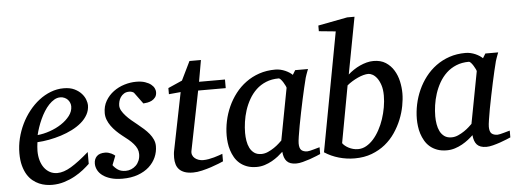

<svg xmlns="http://www.w3.org/2000/svg" viewBox="-49 -872 2737 1019"><g transform="rotate(-5 1319.0 -362.5)"><path d="M328.1 -394Q328.1 -403.8 324.2 -413.3Q320.3 -422.9 313.5 -430.2Q306.6 -437.5 296.4 -442.1Q286.1 -446.8 273.9 -446.8Q257.3 -446.8 242.2 -438Q227.1 -429.2 213.1 -414.6Q199.2 -399.9 187.3 -380.9Q175.3 -361.8 165.8 -340.8Q156.2 -319.8 148.9 -298.3Q141.6 -276.9 137.2 -257.8Q168.9 -260.7 202.9 -272.5Q236.8 -284.2 264.6 -302.5Q292.5 -320.8 310.3 -344.2Q328.1 -367.7 328.1 -394ZM417 -393.1Q417 -365.7 404.3 -342.8Q391.6 -319.8 369.9 -301.3Q348.1 -282.7 319.6 -268.3Q291 -253.9 259.5 -243.9Q228 -233.9 195.3 -227.8Q162.6 -221.7 132.8 -220.2Q131.3 -210.4 130.1 -196.8Q128.9 -183.1 128.9 -173.8Q128.9 -146.5 135.5 -123.5Q142.1 -100.6 154.5 -83.7Q167 -66.9 184.6 -57.4Q202.1 -47.9 224.1 -47.9Q257.8 -47.9 298.3 -72.3Q338.9 -96.7 394 -145V-82Q379.9 -68.4 359.4 -52Q338.9 -35.6 312.7 -21.2Q286.6 -6.8 255.9 2.7Q225.1 12.2 190.9 12.2Q175.8 12.2 158 9.3Q140.1 6.3 122.6 -1.2Q105 -8.8 88.6 -22Q72.3 -35.2 59.8 -55.4Q47.4 -75.7 39.8 -103.8Q32.2 -131.8 32.2 -169.9Q32.2 -209.5 41.7 -248.8Q51.3 -288.1 68.6 -324Q85.9 -359.9 110.4 -390.9Q134.8 -421.9 164.1 -444.6Q193.4 -467.3 226.8 -480.2Q260.3 -493.2 295.9 -493.2Q330.6 -493.2 353.8 -481.7Q377 -470.2 391.1 -454.1Q405.3 -438 411.1 -420.9Q417 -403.8 417 -393.1Z M783.2 -431.2Q783.2 -413.6 775.4 -403.1Q767.6 -392.6 756.3 -386.7Q745.1 -380.9 732.7 -378.7Q720.2 -376.5 710.9 -376L666 -437Q663.1 -439.5 656.7 -442.1Q650.4 -444.8 641.1 -444.8Q624.5 -444.8 613.3 -437.7Q602.1 -430.7 595 -420.2Q587.9 -409.7 585 -397.7Q582 -385.7 582 -376Q582 -362.3 589.8 -348.4Q597.7 -334.5 610.4 -320.6Q623 -306.6 638.9 -293.2Q654.8 -279.8 670.9 -267.1Q687.5 -253.9 702.9 -240Q718.3 -226.1 730.5 -211.2Q742.7 -196.3 750 -179.7Q757.3 -163.1 757.3 -145Q757.3 -114.3 744.9 -85.9Q732.4 -57.6 708.3 -35.6Q684.1 -13.7 648.2 -0.7Q612.3 12.2 565.9 12.2Q529.8 12.2 503.4 4.2Q477.1 -3.9 460 -16.8Q442.9 -29.8 434.6 -46.4Q426.3 -63 426.3 -80.1Q426.3 -104 440.7 -118.9Q455.1 -133.8 485.8 -133.8Q495.1 -133.8 503.4 -131.3Q511.7 -128.9 518.6 -125.7Q525.4 -122.6 530.5 -118.9Q535.6 -115.2 538.1 -112.8L519 -64Q529.8 -48.8 545.7 -38.3Q561.5 -27.8 586.9 -27.8Q602.1 -27.8 616.2 -33.7Q630.4 -39.6 641.4 -50.3Q652.3 -61 658.7 -76.4Q665 -91.8 665 -110.8Q665 -126 658.9 -139.4Q652.8 -152.8 641.8 -165.5Q630.9 -178.2 616 -190.7Q601.1 -203.1 583 -216.8Q567.4 -229 553 -243.2Q538.6 -257.3 527.1 -273.2Q515.6 -289.1 508.8 -306.6Q502 -324.2 502 -342.8Q502 -379.4 518.6 -407.7Q535.2 -436 561.3 -455.3Q587.4 -474.6 619.4 -484.4Q651.4 -494.1 682.1 -494.1Q710.4 -494.1 729.7 -487.5Q749 -481 761 -471.4Q772.9 -461.9 778.1 -450.9Q783.2 -439.9 783.2 -431.2Z M1006.3 -418.9 943.4 -105Q940.4 -91.8 944.3 -81.3Q948.2 -70.8 956.8 -63.7Q965.3 -56.6 976.8 -52.7Q988.3 -48.8 1001 -48.8Q1015.1 -48.8 1030.3 -51.5Q1045.4 -54.2 1059.3 -58.1Q1073.2 -62 1085.2 -66.2Q1097.2 -70.3 1105 -73.2V-33.2Q1098.6 -30.3 1080.6 -22.9Q1062.5 -15.6 1039.1 -7.8Q1015.6 0 989.7 6.1Q963.9 12.2 942.4 12.2Q915 12.2 897 5.6Q878.9 -1 868.2 -12.5Q857.4 -23.9 852.8 -39.8Q848.1 -55.7 848.1 -74.2Q848.1 -84 848.9 -94.2Q849.6 -104.5 852.1 -115.2L913.1 -418.9L850.1 -413.1V-445.8L925.3 -479L974.1 -579.1H1035.2L1015.1 -464.8H1153.3V-418.9Z M1475.1 -392.1Q1475.6 -394.5 1471.4 -403.3Q1467.3 -412.1 1461.4 -421.6Q1455.6 -431.2 1449 -438.5Q1442.4 -445.8 1438 -445.8Q1399.9 -445.8 1369.9 -433.3Q1339.8 -420.9 1317.4 -399.7Q1294.9 -378.4 1279.1 -350.6Q1263.2 -322.8 1253.4 -292.5Q1243.7 -262.2 1239.3 -231.4Q1234.9 -200.7 1234.9 -172.9Q1234.9 -151.9 1238.3 -130.9Q1241.7 -109.9 1250.2 -92.8Q1258.8 -75.7 1273.7 -64.9Q1288.6 -54.2 1312 -54.2Q1329.6 -54.2 1347.2 -62Q1364.7 -69.8 1379.9 -80.1Q1395 -90.3 1406.2 -100.6Q1417.5 -110.8 1422.9 -116.2ZM1622.1 -26.9Q1616.2 -24.4 1600.6 -17.8Q1585 -11.2 1565.7 -4.6Q1546.4 2 1526.6 7.1Q1506.8 12.2 1492.2 12.2Q1474.1 12.2 1461.7 7.8Q1449.2 3.4 1441.2 -5.4Q1433.1 -14.2 1428.7 -26.9Q1424.3 -39.6 1422.9 -56.2Q1411.6 -45.4 1396.5 -33.4Q1381.3 -21.5 1363 -11.2Q1344.7 -1 1324 5.6Q1303.2 12.2 1280.8 12.2Q1251.5 12.2 1229.2 3.9Q1207 -4.4 1190.9 -18.3Q1174.8 -32.2 1164.3 -50.5Q1153.8 -68.8 1147.5 -88.6Q1141.1 -108.4 1138.7 -128.7Q1136.2 -148.9 1136.2 -167Q1136.2 -205.6 1144.5 -244.9Q1152.8 -284.2 1169.2 -320.6Q1185.5 -356.9 1210 -388.7Q1234.4 -420.4 1266.4 -443.8Q1298.3 -467.3 1337.6 -480.7Q1377 -494.1 1423.8 -494.1Q1437.5 -494.1 1450.9 -491Q1464.4 -487.8 1476.1 -482.7Q1487.8 -477.5 1497.6 -471.2Q1507.3 -464.8 1514.2 -458L1528.8 -481.9H1597.2Q1594.7 -476.1 1591.8 -468Q1588.9 -460 1585.9 -451.7Q1583 -443.4 1580.8 -436Q1578.6 -428.7 1578.1 -424.8Q1574.7 -411.6 1568.4 -385Q1562 -358.4 1554.9 -325.2Q1547.9 -292 1540.3 -255.6Q1532.7 -219.2 1526.9 -186.8Q1521 -154.3 1517.1 -129.2Q1513.2 -104 1513.2 -92.8Q1513.2 -66.4 1524.4 -56.6Q1535.6 -46.9 1556.2 -46.9Q1561 -46.9 1570.6 -49.1Q1580.1 -51.3 1590.3 -54.2Q1600.6 -57.1 1609.4 -59.6Q1618.2 -62 1622.1 -63Z M1985.8 -306.2Q1985.8 -339.8 1978 -363Q1970.2 -386.2 1959 -400.9Q1947.8 -415.5 1935.3 -421.9Q1922.9 -428.2 1914.1 -428.2Q1901.9 -428.2 1887.2 -424.3Q1872.6 -420.4 1857.2 -413.3Q1841.8 -406.2 1826.7 -397Q1811.5 -387.7 1798.8 -377L1743.2 -74.2Q1748 -66.9 1756.3 -60.1Q1764.6 -53.2 1775.4 -47.6Q1786.1 -42 1798.8 -38.6Q1811.5 -35.2 1825.2 -35.2Q1848.1 -35.2 1868.9 -46.9Q1889.6 -58.6 1907.5 -78.6Q1925.3 -98.6 1939.9 -125.5Q1954.6 -152.3 1964.6 -182.4Q1974.6 -212.4 1980.2 -244.4Q1985.8 -276.4 1985.8 -306.2ZM2085 -310.1Q2085 -278.8 2078.1 -242.9Q2071.3 -207 2056.9 -171.4Q2042.5 -135.7 2020 -102.5Q1997.6 -69.3 1966.3 -43.9Q1935.1 -18.6 1894.5 -3.2Q1854 12.2 1803.2 12.2Q1760.7 12.2 1719.5 0.5Q1678.2 -11.2 1643.1 -34.2L1761.2 -668L1671.9 -676.8V-707L1828.1 -736.8H1867.2L1810.1 -434.1Q1823.7 -446.3 1840.1 -457.3Q1856.4 -468.3 1874 -476.3Q1891.6 -484.4 1910.2 -489.3Q1928.7 -494.1 1946.8 -494.1Q1985.4 -494.1 2011.7 -477.1Q2038.1 -460 2054.4 -433.1Q2070.8 -406.2 2077.9 -373.8Q2085 -341.3 2085 -310.1Z M2488.3 -392.1Q2488.8 -394.5 2484.6 -403.3Q2480.5 -412.1 2474.6 -421.6Q2468.8 -431.2 2462.2 -438.5Q2455.6 -445.8 2451.2 -445.8Q2413.1 -445.8 2383.1 -433.3Q2353 -420.9 2330.6 -399.7Q2308.1 -378.4 2292.2 -350.6Q2276.4 -322.8 2266.6 -292.5Q2256.8 -262.2 2252.4 -231.4Q2248 -200.7 2248 -172.9Q2248 -151.9 2251.5 -130.9Q2254.9 -109.9 2263.4 -92.8Q2272 -75.7 2286.9 -64.9Q2301.8 -54.2 2325.2 -54.2Q2342.8 -54.2 2360.4 -62Q2377.9 -69.8 2393.1 -80.1Q2408.2 -90.3 2419.4 -100.6Q2430.7 -110.8 2436 -116.2ZM2635.3 -26.9Q2629.4 -24.4 2613.8 -17.8Q2598.1 -11.2 2578.9 -4.6Q2559.6 2 2539.8 7.1Q2520 12.2 2505.4 12.2Q2487.3 12.2 2474.9 7.8Q2462.4 3.4 2454.3 -5.4Q2446.3 -14.2 2441.9 -26.9Q2437.5 -39.6 2436 -56.2Q2424.8 -45.4 2409.7 -33.4Q2394.5 -21.5 2376.2 -11.2Q2357.9 -1 2337.2 5.6Q2316.4 12.2 2293.9 12.2Q2264.6 12.2 2242.4 3.9Q2220.2 -4.4 2204.1 -18.3Q2188 -32.2 2177.5 -50.5Q2167 -68.8 2160.6 -88.6Q2154.3 -108.4 2151.9 -128.7Q2149.4 -148.9 2149.4 -167Q2149.4 -205.6 2157.7 -244.9Q2166 -284.2 2182.4 -320.6Q2198.7 -356.9 2223.1 -388.7Q2247.6 -420.4 2279.5 -443.8Q2311.5 -467.3 2350.8 -480.7Q2390.1 -494.1 2437 -494.1Q2450.7 -494.1 2464.1 -491Q2477.5 -487.8 2489.3 -482.7Q2501 -477.5 2510.7 -471.2Q2520.5 -464.8 2527.3 -458L2542 -481.9H2610.4Q2607.9 -476.1 2605 -468Q2602.1 -460 2599.1 -451.7Q2596.2 -443.4 2594 -436Q2591.8 -428.7 2591.3 -424.8Q2587.9 -411.6 2581.5 -385Q2575.2 -358.4 2568.1 -325.2Q2561 -292 2553.5 -255.6Q2545.9 -219.2 2540 -186.8Q2534.2 -154.3 2530.3 -129.2Q2526.4 -104 2526.4 -92.8Q2526.4 -66.4 2537.6 -56.6Q2548.8 -46.9 2569.3 -46.9Q2574.2 -46.9 2583.7 -49.1Q2593.3 -51.3 2603.5 -54.2Q2613.8 -57.1 2622.6 -59.6Q2631.3 -62 2635.3 -63Z"/></g></svg>

Font: Charis SIL Cyr
Style: Italic
Weight: 400
Italic angle: -11°
Foundry: SIL International
Version: Version 5.000